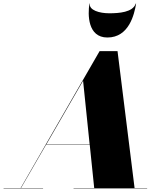

<svg xmlns="http://www.w3.org/2000/svg" viewBox="-70 -1050 910 1070"><path d="M430.5 -1030H428.5C418.5 -969 418.5 -841 528.5 -841C648.5 -841 678.5 -969 688.5 -1030H686.5C670.5 -981 592.5 -976 538.5 -976C484.5 -976 425.5 -993 430.5 -1030ZM-50 -2V0H170V-2H47L187 -244H430L455 -2H340V0H750V-2H680L585 -765H485L45 -2ZM393 -600 429.5 -246H188.5Z"/></svg>

Font: Bodoni* 96pt Fatface
Style: Italic
Weight: 900
Italic angle: -13°
Version: Version 2.3